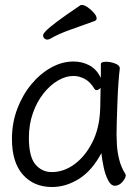

<svg xmlns="http://www.w3.org/2000/svg" viewBox="-20 -733 540 771"><path d="M361 -649Q312 -631 263.5 -614Q215 -597 181 -577Q175 -574 170 -574Q163 -574 158 -579Q153 -584 153 -591Q153 -597 165 -609.5Q177 -622 209.5 -646.5Q242 -671 303 -712Q305 -713 309 -713Q319 -713 332.5 -703.5Q346 -694 357 -681.5Q368 -669 368 -659Q368 -652 361 -649ZM461 -457Q458 -435 455.5 -398.5Q453 -362 451.5 -321.5Q450 -281 449 -246Q448 -211 448 -193Q448 -179 449.5 -151.5Q451 -124 458.5 -93Q466 -62 483 -35Q485 -31 485 -29Q485 -18 471.5 -2.5Q458 13 441 13Q426 13 414.5 -8.5Q403 -30 396.5 -60.5Q390 -91 387 -118Q350 -48 297.5 -15Q245 18 189 18Q116 18 72 -31.5Q28 -81 28 -175Q28 -239 49 -295Q70 -351 105.5 -394Q141 -437 185 -461.5Q229 -486 275 -486Q310 -486 339 -470.5Q368 -455 385 -420V-475Q385 -485 406 -485Q423 -485 442 -478Q461 -471 461 -459ZM384 -380Q375 -371 367 -371Q363 -371 360 -375Q343 -404 320.5 -416Q298 -428 275 -428Q244 -428 212.5 -409.5Q181 -391 154.5 -357.5Q128 -324 112 -278.5Q96 -233 96 -180Q96 -104 122 -73Q148 -42 188 -42Q236 -42 279 -73.5Q322 -105 350.5 -161Q379 -217 382 -291Q383 -305 383 -330Q383 -355 384 -380Z"/></svg>

Font: Moon Stars Kai T HW
Style: Regular
Weight: 400
Designer: GuiWonder
Version: Version 1.101